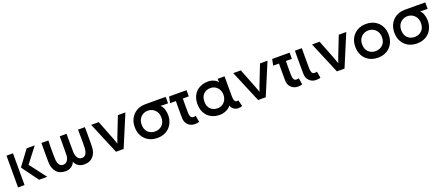

<svg xmlns="http://www.w3.org/2000/svg" viewBox="79 -1568 6132 2671"><g transform="rotate(-20 3144.5 -232.5)"><path d="M65 -470H161V0H65ZM197 -246 363 -470H483L310 -246L497 0H376Z M582 -470H684Q683 -420 682.5 -385Q682 -350 682 -322.5Q682 -295 682.5 -266.5Q683 -238 684 -200Q685 -149 704.5 -115Q724 -81 765 -81Q806 -81 829 -115Q852 -149 852 -200Q853 -270 853 -335Q853 -400 853 -470H954Q954 -400 954 -335Q954 -270 955 -200Q956 -149 978.5 -115Q1001 -81 1043 -81Q1084 -81 1103 -115Q1122 -149 1124 -200Q1125 -238 1125.5 -266.5Q1126 -295 1125.5 -322.5Q1125 -350 1124.5 -385Q1124 -420 1124 -470H1225Q1226 -420 1226 -384Q1226 -348 1226 -318.5Q1226 -289 1226 -259Q1226 -229 1225 -190Q1225 -95 1176.5 -40Q1128 15 1043 15Q994 15 955.5 -9.5Q917 -34 903 -76Q889 -34 851.5 -9.5Q814 15 765 15Q679 15 631 -40Q583 -95 582 -190Q582 -229 581.5 -259Q581 -289 581 -318.5Q581 -348 581.5 -384Q582 -420 582 -470Z M1825 -470 1628 0H1515L1318 -470H1430L1543 -182L1572 -100L1601 -182L1714 -470Z M1877 -233Q1877 -307 1908.5 -363Q1940 -419 1995.5 -450.5Q2051 -482 2125 -482Q2222 -482 2292 -482Q2362 -482 2426 -481V-386H2353L2315 -389Q2343 -364 2357.5 -320Q2372 -276 2372 -233Q2372 -160 2341.5 -103.5Q2311 -47 2255.5 -15Q2200 17 2125 17Q2050 17 1994 -15Q1938 -47 1907.5 -103.5Q1877 -160 1877 -233ZM2125 -386Q2086 -386 2052.5 -367.5Q2019 -349 1999 -314.5Q1979 -280 1979 -233Q1979 -158 2021 -118.5Q2063 -79 2125 -79Q2186 -79 2228.5 -118.5Q2271 -158 2271 -233Q2271 -280 2250.5 -314.5Q2230 -349 2197 -367.5Q2164 -386 2125 -386Z M2678 14Q2619 14 2579 -25.5Q2539 -65 2539 -131Q2539 -186 2538.5 -224.5Q2538 -263 2538.5 -298Q2539 -333 2539 -378H2453L2472 -470H2730V-378H2642Q2641 -318 2641 -268.5Q2641 -219 2642 -169Q2642 -135 2652.5 -110.5Q2663 -86 2692 -86Q2699 -86 2707.5 -86.5Q2716 -87 2728 -91L2744 4Q2730 10 2712 12Q2694 14 2678 14Z M2806 -235Q2806 -309 2836 -364.5Q2866 -420 2921.5 -450.5Q2977 -481 3052 -481Q3095 -481 3135.5 -463Q3176 -445 3193 -418L3191 -458V-470H3293V-174Q3293 -127 3307 -103Q3321 -79 3359 -90L3382 1Q3367 8 3352 10.5Q3337 13 3322 13Q3284 13 3253.5 -10.5Q3223 -34 3215 -68Q3207 -47 3181 -29Q3155 -11 3120.5 0.5Q3086 12 3052 12Q2975 12 2920 -19.5Q2865 -51 2835.5 -107Q2806 -163 2806 -235ZM3050 -85Q3092 -85 3124 -105Q3156 -125 3173.5 -159Q3191 -193 3191 -235Q3191 -276 3173.5 -310Q3156 -344 3124 -364Q3092 -384 3050 -384Q2987 -384 2948 -344Q2909 -304 2909 -235Q2909 -163 2948 -124Q2987 -85 3050 -85Z M3929 -470 3732 0H3619L3422 -470H3534L3647 -182L3676 -100L3705 -182L3818 -470Z M4204 14Q4145 14 4105 -25.5Q4065 -65 4065 -131Q4065 -186 4064.5 -224.5Q4064 -263 4064.5 -298Q4065 -333 4065 -378H3979L3998 -470H4256V-378H4168Q4167 -318 4167 -268.5Q4167 -219 4168 -169Q4168 -135 4178.5 -110.5Q4189 -86 4218 -86Q4225 -86 4233.5 -86.5Q4242 -87 4254 -91L4270 4Q4256 10 4238 12Q4220 14 4204 14Z M4474 14Q4415 14 4375 -25.5Q4335 -65 4335 -131Q4334 -189 4334 -230Q4334 -271 4334 -306Q4334 -341 4334 -379.5Q4334 -418 4335 -470H4437Q4437 -411 4436.5 -365.5Q4436 -320 4436.5 -274.5Q4437 -229 4437 -169Q4437 -135 4447.5 -110.5Q4458 -86 4488 -86Q4495 -86 4503.5 -86.5Q4512 -87 4523 -91L4540 4Q4526 10 4507.5 12Q4489 14 4474 14Z M5095 -470 4898 0H4785L4588 -470H4700L4813 -182L4842 -100L4871 -182L4984 -470Z M5390 17Q5315 17 5259 -15Q5203 -47 5172.5 -103.5Q5142 -160 5142 -233Q5142 -307 5173.5 -363Q5205 -419 5260.5 -450.5Q5316 -482 5390 -482Q5463 -482 5519 -450.5Q5575 -419 5606 -363Q5637 -307 5637 -233Q5637 -160 5606.5 -103.5Q5576 -47 5520.5 -15Q5465 17 5390 17ZM5390 -386Q5351 -386 5317.5 -368Q5284 -350 5263.5 -315.5Q5243 -281 5243 -233Q5243 -159 5285.5 -119.5Q5328 -80 5390 -80Q5451 -80 5494 -119.5Q5537 -159 5537 -233Q5537 -281 5516.5 -315.5Q5496 -350 5462.5 -368Q5429 -386 5390 -386Z M5720 -233Q5720 -307 5751.5 -363Q5783 -419 5838.5 -450.5Q5894 -482 5968 -482Q6065 -482 6135 -482Q6205 -482 6269 -481V-386H6196L6158 -389Q6186 -364 6200.5 -320Q6215 -276 6215 -233Q6215 -160 6184.5 -103.5Q6154 -47 6098.5 -15Q6043 17 5968 17Q5893 17 5837 -15Q5781 -47 5750.5 -103.5Q5720 -160 5720 -233ZM5968 -386Q5929 -386 5895.5 -367.5Q5862 -349 5842 -314.5Q5822 -280 5822 -233Q5822 -158 5864 -118.5Q5906 -79 5968 -79Q6029 -79 6071.5 -118.5Q6114 -158 6114 -233Q6114 -280 6093.5 -314.5Q6073 -349 6040 -367.5Q6007 -386 5968 -386Z"/></g></svg>

Font: Kreadon Light
Style: Bold
Weight: 600
Designer: Reiya WATANABE
Foundry: StudioGnu
Version: Version 1.003; ttfautohint (v1.8.4.7-5d5b);gftools[0.9.32]